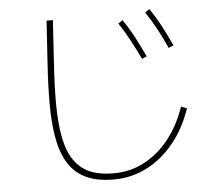

<svg xmlns="http://www.w3.org/2000/svg" viewBox="-56 -850 1112 964"><g transform="rotate(-5 500.0 -367.5)"><path d="M811 -583Q789 -632 764 -679Q739 -726 709 -770L731 -786Q763 -739 788.5 -690.5Q814 -642 836 -594ZM480 51Q393 51 336.5 23Q280 -5 248.5 -58Q217 -111 204 -186.5Q191 -262 191 -356Q191 -447 198 -554.5Q205 -662 212 -773H244Q237 -660 230 -553Q223 -446 223 -356Q223 -239 244 -155Q265 -71 320.5 -25.5Q376 20 482 20Q565 20 636 -17.5Q707 -55 761 -123Q815 -191 847 -284L876 -273Q841 -171 781 -98.5Q721 -26 644 12.5Q567 51 480 51ZM673 -540Q650 -588 625 -635Q600 -682 570 -727L592 -742Q624 -696 649.5 -647Q675 -598 697 -551Z"/></g></svg>

Font: Murecho ExtraLight
Style: Regular
Weight: 200
Designer: Neil Summerour
Foundry: Positype
Version: Version 1.010; ttfautohint (v1.8.3)